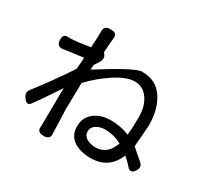

<svg xmlns="http://www.w3.org/2000/svg" viewBox="-171 -990 1341 1283"><g transform="rotate(30 500.0 -348.5)"><path d="M571.3 -151.4Q543.9 -132.8 543.9 -102.1Q543.9 -71.3 571.3 -52.7Q598.6 -35.2 641.6 -34.2Q733.4 -34.2 769.5 -137.7Q705.1 -170.9 637.7 -170.9Q600.6 -169.9 571.3 -151.4ZM842.8 -86.9Q790 43.9 648.4 43.9Q568.4 43.9 516.6 8.8Q465.8 -27.3 465.8 -95.7Q465.8 -164.1 515.6 -203.1Q565.4 -243.2 642.1 -243.2Q718.8 -243.2 786.1 -215.8Q793 -269.5 793 -354Q793 -438.5 753.9 -494.1Q714.8 -547.9 652.8 -547.9Q590.8 -547.9 505.9 -493.2Q420.9 -438.5 347.7 -361.3L343.8 -161.1Q350.6 36.1 350.6 37.1Q350.6 51.8 341.8 60.5Q330.1 72.3 303.7 72.3Q277.3 72.3 265.6 60.5Q256.8 51.8 256.8 36.1Q256.8 32.2 257.8 31.2Q258.8 13.7 260.7 -228.5L261.7 -264.6V-271.5Q173.8 -139.6 127 -76.2Q117.2 -61.5 106.4 -61.5Q90.8 -61.5 75.2 -83Q60.5 -103.5 60.5 -119.1Q60.5 -134.8 71.3 -147.5Q97.7 -179.7 167 -275.4Q236.3 -371.1 271.5 -426.8L278.3 -515.6Q176.8 -502.9 121.1 -494.1Q117.2 -494.1 114.3 -494.1Q99.6 -494.1 89.8 -503.9Q80.1 -513.7 78.1 -536.1Q78.1 -540 78.1 -543.9Q78.1 -563.5 86.9 -572.8Q95.7 -582 112.3 -582Q119.1 -581.1 127 -581.1Q173.8 -581.1 283.2 -599.6Q288.1 -674.8 288.1 -707V-720.7Q288.1 -723.6 288.1 -725.6Q288.1 -746.1 298.8 -757.3Q309.6 -768.6 332 -768.6Q334 -768.6 349.6 -767.6Q367.2 -766.6 375.5 -758.3Q383.8 -750 383.8 -736.3Q383.8 -734.4 374 -614.3L380.9 -605.5Q392.6 -591.8 392.6 -575.7Q392.6 -559.6 379.4 -539.1Q366.2 -518.6 357.4 -505.9Q356.4 -498 355.5 -482.4V-468.8Q608.4 -628.9 661.1 -628.9Q665 -628.9 668 -627.9Q768.6 -627.9 823.7 -547.4Q878.9 -466.8 878.9 -336.9L866.2 -171.9Q953.1 -96.7 954.1 -95.7Q966.8 -83 966.8 -67.9Q966.8 -52.7 955.1 -36.1Q941.4 -15.6 925.8 -15.6Q915 -15.6 903.3 -27.3Q881.8 -53.7 842.8 -86.9Z"/></g></svg>

Font: TaiwanPearl
Style: Regular
Weight: 400
Version: Version 2.102